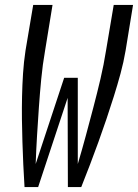

<svg xmlns="http://www.w3.org/2000/svg" viewBox="-20 -755 557 775"><path d="M79 0Q76 -45 74 -91Q72 -137 70.5 -182.5Q69 -228 68.5 -274Q68 -320 69 -366Q70 -412 73 -458.5Q76 -505 83 -551L114 -735H192L162 -551Q152 -494 146.5 -436.5Q141 -379 137 -322Q133 -265 129.5 -207.5Q126 -150 124 -93L239 -441H294V-93Q311 -150 326.5 -207.5Q342 -265 357 -322Q372 -379 385.5 -436.5Q399 -494 408 -551L439 -735H517L487 -551Q479 -504 466.5 -458Q454 -412 439.5 -366Q425 -320 409.5 -274Q394 -228 377.5 -182.5Q361 -137 343.5 -91Q326 -45 308 0H254L253 -360L134 0Z"/></svg>

Font: Iosevka Curly Oblique
Style: Regular
Weight: 400
Italic angle: -9°
Monospace: yes
Designer: Belleve Invis
Foundry: Belleve Invis
Version: Version 11.1.0; ttfautohint (v1.8.3)